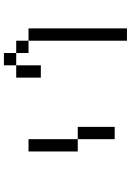

<svg xmlns="http://www.w3.org/2000/svg" viewBox="146 -920 707 1040"><g transform="rotate(90 500.0 -399.5)"><path d="M200 -733.3V-200H133.3V-733.3ZM666.7 -466.7V-666.7H733.3V-466.7ZM200 -133.3V-200H266.7V-133.3ZM733.3 -200V-466.7H800V-200ZM266.7 -133.3H333.3V-66.7H266.7ZM333.3 -133.3V-266.7H400V-133.3Z"/></g></svg>

Font: Galmuri14 Regular
Style: Regular
Weight: 400
Designer: Lee Minseo (quiple)
Version: Version 2.399;hotconv 1.1.1;makeotfexe 2.6.0 DEVELOPMENT